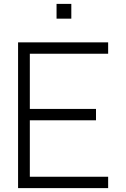

<svg xmlns="http://www.w3.org/2000/svg" viewBox="-20 -968 650 988"><path d="M347 -872H271V-948H347ZM133.5 -691.5V-407.5H474V-349H133.5V-58.5H536.5V0H73V-750H536.5V-691.5Z"/></svg>

Font: Russisch Sans Light
Style: Regular
Weight: 300
Designer: Michael Sharanda (font) & Cristiano Sobral (main changes)
Foundry: Michael Sharanda
Version: Version 2.00;September 8, 2020;FontCreator 13.0.0.2681 64-bi